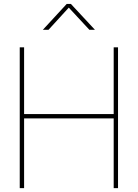

<svg xmlns="http://www.w3.org/2000/svg" viewBox="-20 -972 712 992"><path d="M82 0H104.5V-360.4H567.4V0H589.8V-727.5H567.4V-382.8H104.5V-727.5H82ZM230.5 -817.9 335.4 -932.6 441.9 -817.9H470.2V-818.4L346.2 -951.7H324.7L201.7 -818.4V-817.9Z"/></svg>

Font: Raveo Display Display Thin
Style: Regular
Weight: 100
Designer: Jakub Foglar, Rasmus Andersson (Inter)
Foundry: Jakubfoglar.com
Version: Version 1.100;Glyphs 3.2.3 (3260)